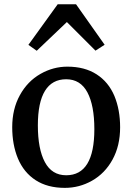

<svg xmlns="http://www.w3.org/2000/svg" viewBox="-20 -890 635 921"><path d="M256.8 -869.6H344.7L481.9 -675.3L438 -647L300.8 -784.2L156.2 -646.5L116.2 -674.8ZM528.8 -429.7Q556.2 -363.3 556.2 -279.3Q556.2 -190.9 519.8 -124.5Q483.4 -58.1 420.9 -22.9Q360.4 11.2 291 11.2Q208 11.2 151.1 -25.6Q94.2 -62.5 65.9 -129.9Q38.6 -195.8 38.6 -279.8Q38.6 -366.7 75.2 -433.3Q111.8 -500 174.3 -535.6Q235.4 -570.3 303.2 -570.3Q386.2 -570.3 443.4 -533.4Q500.5 -496.6 528.8 -429.7ZM297.4 -509.8Q230 -509.8 195.8 -454.3Q161.6 -398.9 161.6 -288.6Q161.6 -175.3 195.3 -112.3Q229 -49.3 297.4 -49.3Q432.6 -49.3 432.6 -270.5Q432.6 -384.3 399.2 -447Q365.7 -509.8 297.4 -509.8Z"/></svg>

Font: Merriweather
Style: Regular
Weight: 400
Designer: Eben Sorkin
Foundry: Eben Sorkin
Version: Version 1.584; ttfautohint (v1.8.1)